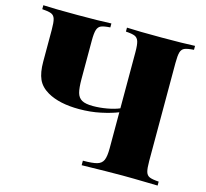

<svg xmlns="http://www.w3.org/2000/svg" viewBox="-102 -824 1007 940"><g transform="rotate(15 401.0 -354.0)"><path d="M703 -602V-106Q703 -68 708 -51Q713 -34 727.5 -28Q742 -22 774 -20V0L726 -1Q642 -3 595 -3Q524 -3 389 0V-23Q438 -23 460.5 -29.5Q483 -36 491.5 -55Q500 -74 500 -116V-298Q465 -284 414 -273Q363 -262 305 -262Q205 -262 144 -297Q106 -319 91 -352.5Q76 -386 76 -441V-602Q76 -640 71 -657Q66 -674 51.5 -680Q37 -686 5 -688V-708Q62 -705 179 -705Q291 -705 350 -708V-688Q318 -686 304 -680Q290 -674 284.5 -657Q279 -640 279 -602V-409Q279 -362 285.5 -338.5Q292 -315 310.5 -304.5Q329 -294 367 -294Q401 -294 437.5 -300.5Q474 -307 500 -318V-602Q500 -640 494.5 -657Q489 -674 475 -680Q461 -686 429 -688V-708Q486 -705 607 -705Q716 -705 774 -708V-688Q742 -686 727.5 -680Q713 -674 708 -657Q703 -640 703 -602Z"/></g></svg>

Font: Playfair Display SC Black
Style: Regular
Weight: 900
Designer: Claus Eggers Sørensen
Foundry: Claus Eggers Sørensen
Version: Version 1.200; ttfautohint (v1.6)